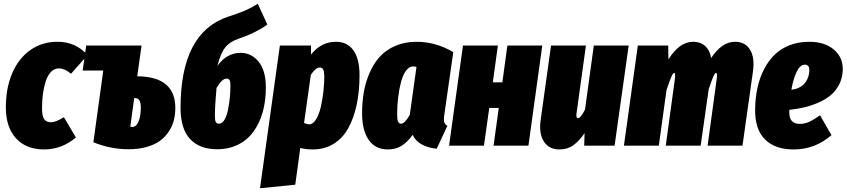

<svg xmlns="http://www.w3.org/2000/svg" viewBox="-20 -777 4515 1024"><path d="M286.1 -554.2Q384.8 -554.2 446.8 -482.9L358.9 -383.8Q324.7 -412.1 293.9 -412.1Q269.5 -412.1 251.5 -393.1Q233.4 -374 223.4 -342Q213.4 -310.1 208.7 -274.7Q204.1 -239.3 204.1 -201.2Q204.1 -156.2 216.1 -140.6Q228 -125 251 -125Q277.8 -125 320.8 -151.9L384.8 -43.9Q309.6 20 214.8 20Q119.6 20 65.4 -39.3Q11.2 -98.6 11.2 -204.1Q11.2 -305.7 44.4 -384.8Q77.6 -463.9 140.4 -509Q203.1 -554.2 286.1 -554.2Z M711.9 -370.1Q915 -368.7 915 -201.2Q915 -168 907.7 -137.7Q900.4 -107.4 882.1 -78.4Q863.8 -49.3 836.2 -28.1Q808.6 -6.8 764.6 6.1Q720.7 19 665 19Q570.3 19 478 -18.1L530.8 -400.9H420.9L439.9 -534.2H734.9ZM686 -100.1Q707 -100.1 719 -129.2Q731 -158.2 731 -205.1Q731 -253.9 700.7 -253.9H695.8L674.8 -101.1Q679.7 -100.1 686 -100.1Z M1263.7 -495.1Q1320.8 -495.1 1359.4 -447.8Q1397.9 -400.4 1397.9 -310.1Q1397.9 -238.3 1380.9 -178.5Q1363.8 -118.7 1331.5 -74.5Q1299.3 -30.3 1249.8 -5.6Q1200.2 19 1137.7 19Q1044.9 19 993.9 -35.4Q942.9 -89.8 942.9 -201.2Q942.9 -604 1196.8 -688Q1255.4 -707 1286.6 -720.5Q1317.9 -733.9 1355 -756.8L1405.8 -646Q1342.3 -600.6 1255.9 -571.8Q1206.1 -555.2 1181.2 -523.9Q1156.2 -492.7 1139.6 -425.8Q1189.5 -495.1 1263.7 -495.1ZM1147.9 -117.2Q1164.6 -117.2 1177 -137.9Q1189.5 -158.7 1196 -191.4Q1202.6 -224.1 1205.8 -257.1Q1209 -290 1209 -321.8Q1209 -341.8 1204.3 -349.9Q1199.7 -357.9 1189.9 -357.9Q1177.2 -357.9 1164.6 -347.2Q1151.9 -336.4 1134.8 -308.1Q1126 -211.4 1126 -157.2Q1126 -134.3 1131.3 -125.7Q1136.7 -117.2 1147.9 -117.2Z M1366.7 227.1 1472.7 -534.2H1638.7V-485.8Q1692.4 -554.2 1771.5 -554.2Q1832.5 -554.2 1865 -508.3Q1897.5 -462.4 1897.5 -376Q1897.5 -289.6 1882.3 -218.5Q1867.2 -147.5 1837.4 -93.5Q1807.6 -39.6 1759.3 -9.8Q1710.9 20 1647.5 20Q1613.8 20 1581.5 12.2L1554.7 208ZM1628.4 -113.8Q1649.4 -113.8 1666 -141.1Q1682.6 -168.5 1691.7 -209.7Q1700.7 -251 1705.1 -291.7Q1709.5 -332.5 1709.5 -367.2Q1709.5 -397 1703.4 -407Q1697.3 -417 1685.5 -417Q1663.6 -417 1637.7 -377.9L1601.6 -121.1Q1618.7 -113.8 1628.4 -113.8Z M2202.1 -554.2Q2303.7 -554.2 2397.5 -499L2350.1 -168Q2345.7 -142.1 2348.9 -127.4Q2352.1 -112.8 2366.2 -106L2309.1 16.1Q2264.6 12.2 2230 -6.3Q2195.3 -24.9 2181.2 -58.1Q2152.8 -19 2122.1 0.5Q2091.3 20 2048.3 20Q1981.4 20 1946.3 -31Q1911.1 -82 1911.1 -171.9Q1911.1 -231.9 1920.4 -285.9Q1929.7 -339.8 1951.7 -389.6Q1973.6 -439.5 2006.3 -475.3Q2039.1 -511.2 2089.4 -532.7Q2139.6 -554.2 2202.1 -554.2ZM2183.1 -422.9Q2162.1 -422.9 2145.5 -400.1Q2128.9 -377.4 2118.9 -340.1Q2108.9 -302.7 2103.5 -258.3Q2098.1 -213.9 2098.1 -167Q2098.1 -138.7 2103.3 -127.9Q2108.4 -117.2 2119.1 -117.2Q2138.2 -117.2 2165.5 -164.1L2201.2 -419.9Q2192.4 -422.9 2183.1 -422.9Z M2612.3 0 2640.1 -201.2H2589.4L2561 0H2375L2449.2 -534.2H2635.3L2608.4 -337.9H2659.2L2686 -534.2H2872.1L2798.3 0Z M2962.9 20Q2907.2 20 2880.1 -23.2Q2853 -66.4 2863.8 -139.2L2918.9 -534.2H3105L3054.7 -171.9Q3051.8 -147 3062 -147Q3077.6 -147 3100.1 -192.9L3147 -534.2H3333L3257.8 0H3095.7L3097.7 -66.9Q3070.3 -26.4 3038.8 -3.2Q3007.3 20 2962.9 20Z M3899.9 -554.2Q3954.6 -554.2 3980.5 -511.5Q4006.3 -468.8 3995.6 -395L3939.9 0H3753.9L3802.7 -357.9Q3806.6 -388.2 3798.8 -388.2Q3793 -388.2 3784.7 -369.6Q3776.4 -351.1 3759.8 -301.8L3716.8 0H3530.8L3579.6 -357.9Q3583.5 -388.2 3575.7 -388.2Q3569.8 -388.2 3561.3 -369.1Q3552.7 -350.1 3534.7 -296.9L3493.7 0H3307.6L3381.8 -534.2H3543.9L3544.9 -460Q3603.5 -554.2 3676.8 -554.2Q3716.3 -554.2 3741 -531.5Q3765.6 -508.8 3772.9 -467.8Q3830.1 -554.2 3899.9 -554.2Z M4295.4 -554.2Q4378.9 -554.2 4428 -512Q4477.1 -469.7 4474.6 -402.8Q4473.1 -359.9 4455.1 -325.4Q4437 -291 4409.7 -268.6Q4382.3 -246.1 4344.2 -229.5Q4306.2 -212.9 4269 -204.3Q4231.9 -195.8 4189.5 -190.9V-176.8Q4189.5 -116.2 4245.6 -116.2Q4271.5 -116.2 4295.4 -127.2Q4319.3 -138.2 4353.5 -162.1L4414.6 -56.2Q4326.2 20 4214.4 20Q4115.7 21 4060.5 -33Q4005.4 -86.9 4007.3 -195.8Q4008.3 -257.3 4020.3 -310.8Q4032.2 -364.3 4055.7 -409.2Q4079.1 -454.1 4112.5 -486.3Q4146 -518.6 4192.6 -536.4Q4239.3 -554.2 4295.4 -554.2ZM4200.7 -298.8Q4222.7 -300.8 4239.7 -308.8Q4256.8 -316.9 4267.3 -327.9Q4277.8 -338.9 4284.7 -352.8Q4291.5 -366.7 4293.9 -379.2Q4296.4 -391.6 4296.4 -403.8Q4296.4 -432.1 4272.5 -432.1Q4247.1 -432.1 4229 -394.5Q4210.9 -356.9 4200.7 -298.8Z"/></svg>

Font: Fira Sans Compressed Heavy
Style: Italic
Weight: 900
Width: 3
Italic angle: -8°
Designer: Carrois Corporate & Edenspiekermann AG
Foundry: Carrois Corporate GbR & Edenspiekermann AG
Version: Version 4.203;PS 004.203;hotconv 1.0.88;makeotf.lib2.5.64775